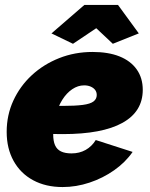

<svg xmlns="http://www.w3.org/2000/svg" viewBox="-20 -746 606 776"><path d="M233 10Q165 10 114 -17.5Q63 -45 35 -95.5Q7 -146 7 -213Q7 -281 34 -339.5Q61 -398 108.5 -442Q156 -486 219 -511Q282 -536 354 -536Q418 -536 463 -518Q508 -500 532.5 -465.5Q557 -431 557 -383Q557 -295 475 -249.5Q393 -204 234 -204Q202 -204 166.5 -205.5Q131 -207 96 -211L120 -324Q146 -321 174 -319.5Q202 -318 233 -318Q284 -318 314.5 -322Q345 -326 358 -336Q371 -346 371 -362Q371 -374 364.5 -382.5Q358 -391 346.5 -396Q335 -401 320 -401Q295 -401 272 -385.5Q249 -370 232 -343Q215 -316 205 -280Q195 -244 195 -203Q195 -176 202.5 -159Q210 -142 226.5 -134Q243 -126 269 -126Q301 -126 326 -140Q351 -154 367 -180L516 -132Q487 -90 441.5 -58Q396 -26 342 -8Q288 10 233 10ZM188 -611 321 -726H457L541 -611L436 -569L369 -632L275 -569Z"/></svg>

Font: Raleway Thin Black
Style: Italic
Weight: 900
Italic angle: -12°
Version: Version 4.026